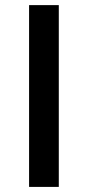

<svg xmlns="http://www.w3.org/2000/svg" viewBox="-20 -734 345 754"><path d="M210.9 0H94.2V-713.9H210.9Z"/></svg>

Font: Open Sans
Style: SemiBold
Weight: 600
Foundry: Ascender Corporation
Version: Version 1.10